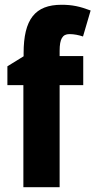

<svg xmlns="http://www.w3.org/2000/svg" viewBox="-20 -785 400 805"><path d="M329 -428V-550H230V-572C230 -622 242 -642 271 -642C291 -642 310 -638 328 -632L360 -741C315 -758 283 -765 238 -765C127 -765 79 -704 79 -562V-549L11 -507V-428H78V0H230V-428Z"/></svg>

Font: Noto Sans Khmer UI Condensed ExtraBold
Style: Regular
Weight: 800
Width: 3
Designer: Danh Hong and the Monotype Design Team
Foundry: Monotype Imaging Inc.
Version: Version 2.002